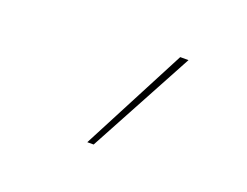

<svg xmlns="http://www.w3.org/2000/svg" viewBox="-64 -890 728 567"><g transform="rotate(20 300.0 -607.0)"><path d="M247 -442 419 -772H445L267 -442Z"/></g></svg>

Font: Iosevka Thin Extended
Style: Italic
Weight: 100
Width: 7
Italic angle: -9°
Monospace: yes
Designer: Belleve Invis
Foundry: Belleve Invis
Version: Version 32.5.0; ttfautohint (v1.8.4)